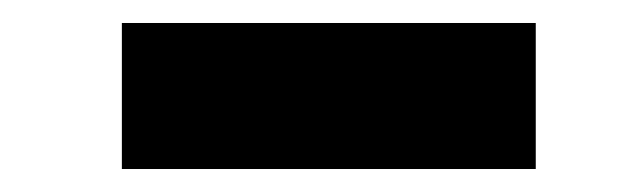

<svg xmlns="http://www.w3.org/2000/svg" viewBox="-20 -721 558 167"><path d="M86 -574H446V-701H86Z"/></svg>

Font: SpinnyJost
Style: Bold
Weight: 700
Version: Version 3.710